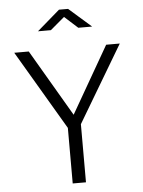

<svg xmlns="http://www.w3.org/2000/svg" viewBox="-62 -1005 783 1053"><g transform="rotate(-5 329.5 -478.0)"><path d="M400 -848H476L353 -956H303L178 -848H249L327 -914ZM619 -742H544L333 -375L118 -742H38L295 -306V0H368V-320Z"/></g></svg>

Font: 18Franklin Light
Style: Regular
Weight: 300
Designer: Pablo Impallari, Rodrigo Fuenzalida (Modified by Dan O. Williams)
Version: Version 0.025;PS 000.025;hotconv 1.0.88;makeotf.lib2.5.64775